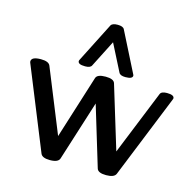

<svg xmlns="http://www.w3.org/2000/svg" viewBox="-112 -883 1024 1009"><g transform="rotate(15 400.5 -378.5)"><path d="M554.7 -530.3Q554.7 -512.2 516.1 -512.2Q487.8 -512.2 480.5 -526.4L406.2 -672.4L332 -526.4Q325.2 -512.2 296.9 -512.2Q257.8 -512.2 257.8 -530.3Q257.8 -533.7 258.8 -535.2L369.6 -753.4Q377 -767.6 406.2 -767.6Q436 -767.6 442.9 -753.4L553.2 -535.2Q554.7 -532.2 554.7 -530.3ZM551.3 11.7Q507.3 11.7 500.5 -10.3L401.4 -337.9L297.9 -11.2Q290.5 11.7 245.6 11.7Q203.6 11.7 194.8 -9.3L14.2 -454.6Q12.2 -459 12.2 -462.9Q12.2 -488.3 64 -488.3Q106 -488.3 114.7 -467.3L254.9 -121.6L363.3 -465.8Q370.1 -487.8 416 -487.8Q460 -487.8 466.8 -465.8L571.3 -122.6L712.9 -472.7Q719.2 -488.3 749.5 -488.3Q789.1 -488.3 789.1 -469.2Q789.1 -466.8 787.1 -462.9L604.5 -10.3Q595.7 11.7 551.3 11.7Z"/></g></svg>

Font: Gayathri
Style: Bold
Weight: 700
Designer: Binoy Dominic <binoy.domenic@gmail.com>
Foundry: SMC
Version: Version 1.000